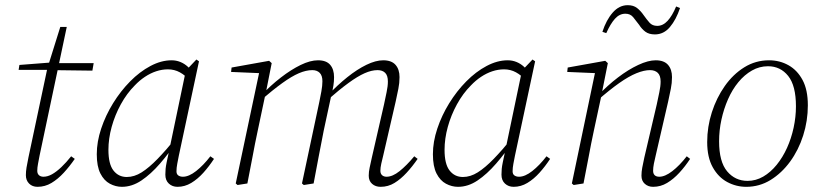

<svg xmlns="http://www.w3.org/2000/svg" viewBox="-20 -709 3175 742"><path d="M52 -439 55 -458 184 -468V-465H342L337 -436L182 -438L180 -439ZM125 13Q105 13 92.5 0.5Q80 -12 80 -32Q80 -46 82.5 -61.5Q85 -77 90 -101L163 -445L213 -605H238L133 -108Q130 -92 127 -76.5Q124 -61 124 -49Q124 -38 130.5 -32Q137 -26 148 -26Q164 -26 181 -35.5Q198 -45 217 -63Q236 -81 255 -105L269 -95Q249 -66 226.5 -41.5Q204 -17 179 -2Q154 13 125 13Z M451 13Q427 13 404.5 1Q382 -11 368 -38.5Q354 -66 354 -113Q354 -161 371 -212Q388 -263 417 -310Q446 -357 483 -394.5Q520 -432 561.5 -454Q603 -476 643 -476Q661 -476 677 -469.5Q693 -463 706 -451Q719 -439 728 -422L712 -399Q696 -418 675 -429.5Q654 -441 629 -441Q606 -441 583.5 -433.5Q561 -426 540 -412Q519 -398 501 -379Q470 -348 447 -306Q424 -264 411.5 -218.5Q399 -173 399 -130Q399 -75 418.5 -50Q438 -25 470 -25Q499 -25 527.5 -43Q556 -61 589 -95Q622 -129 661 -177L669 -167H667Q634 -118 598.5 -77Q563 -36 526.5 -11.5Q490 13 451 13ZM666 13Q646 13 632.5 0.5Q619 -12 619 -34Q619 -46 620 -56.5Q621 -67 624 -81.5Q627 -96 632 -119L633 -124L698 -435L701 -439L739 -479L749 -472L671 -107Q668 -92 665 -76Q662 -60 662 -47Q662 -36 669 -31Q676 -26 687 -26Q710 -26 738 -48Q766 -70 793 -105L807 -95Q788 -66 766 -41.5Q744 -17 719 -2Q694 13 666 13Z M898 6 891 0 983 -435 991 -426 873 -431 875 -448 1020 -474 1030 -465 1007 -349 1006 -346 976 -204Q965 -153 956 -103.5Q947 -54 936 0ZM1154 6 1147 0 1214 -315Q1218 -334 1222 -356Q1226 -378 1226 -395Q1226 -417 1215.5 -427.5Q1205 -438 1187 -438Q1163 -438 1135 -426Q1107 -414 1071 -388Q1035 -362 986 -320L985 -340H989Q1026 -379 1065.5 -409.5Q1105 -440 1142 -458Q1179 -476 1209 -476Q1241 -476 1256 -458.5Q1271 -441 1271 -411Q1271 -394 1268.5 -378.5Q1266 -363 1262 -347L1260 -339L1231 -204Q1221 -153 1211.5 -103.5Q1202 -54 1192 0ZM1451 13Q1431 13 1418 1.5Q1405 -10 1405 -30Q1405 -45 1408.5 -61Q1412 -77 1417 -100L1464 -305Q1469 -329 1474 -352.5Q1479 -376 1479 -394Q1479 -417 1468.5 -427.5Q1458 -438 1439 -438Q1416 -438 1389 -426Q1362 -414 1327 -388.5Q1292 -363 1244 -321L1243 -341H1247Q1284 -380 1322 -410.5Q1360 -441 1396 -458.5Q1432 -476 1461 -476Q1493 -476 1508.5 -458.5Q1524 -441 1524 -411Q1524 -388 1519.5 -366Q1515 -344 1509 -316L1461 -108Q1457 -92 1453.5 -76.5Q1450 -61 1450 -49Q1450 -38 1456.5 -32Q1463 -26 1474 -26Q1497 -26 1524 -47.5Q1551 -69 1581 -105L1594 -95Q1574 -66 1551.5 -41.5Q1529 -17 1504.5 -2Q1480 13 1451 13Z M1750 13Q1726 13 1703.5 1Q1681 -11 1667 -38.5Q1653 -66 1653 -113Q1653 -161 1670 -212Q1687 -263 1716 -310Q1745 -357 1782 -394.5Q1819 -432 1860.5 -454Q1902 -476 1942 -476Q1960 -476 1976 -469.5Q1992 -463 2005 -451Q2018 -439 2027 -422L2011 -399Q1995 -418 1974 -429.5Q1953 -441 1928 -441Q1905 -441 1882.5 -433.5Q1860 -426 1839 -412Q1818 -398 1800 -379Q1769 -348 1746 -306Q1723 -264 1710.5 -218.5Q1698 -173 1698 -130Q1698 -75 1717.5 -50Q1737 -25 1769 -25Q1798 -25 1826.5 -43Q1855 -61 1888 -95Q1921 -129 1960 -177L1968 -167H1966Q1933 -118 1897.5 -77Q1862 -36 1825.5 -11.5Q1789 13 1750 13ZM1965 13Q1945 13 1931.5 0.5Q1918 -12 1918 -34Q1918 -46 1919 -56.5Q1920 -67 1923 -81.5Q1926 -96 1931 -119L1932 -124L1997 -435L2000 -439L2038 -479L2048 -472L1970 -107Q1967 -92 1964 -76Q1961 -60 1961 -47Q1961 -36 1968 -31Q1975 -26 1986 -26Q2009 -26 2037 -48Q2065 -70 2092 -105L2106 -95Q2087 -66 2065 -41.5Q2043 -17 2018 -2Q1993 13 1965 13Z M2197 6 2190 0 2281 -435 2290 -426 2172 -431 2174 -448 2319 -474 2329 -465 2305 -345 2304 -339 2275 -204Q2264 -153 2255 -103.5Q2246 -54 2235 0ZM2504 13Q2485 13 2472 1.5Q2459 -10 2459 -30Q2459 -45 2462 -61Q2465 -77 2470 -100L2518 -305Q2523 -329 2528 -352.5Q2533 -376 2533 -394Q2533 -417 2522 -427.5Q2511 -438 2492 -438Q2469 -438 2439.5 -426Q2410 -414 2373 -388Q2336 -362 2288 -320L2286 -340H2291Q2328 -379 2368 -409.5Q2408 -440 2446.5 -458Q2485 -476 2514 -476Q2546 -476 2561.5 -458.5Q2577 -441 2577 -411Q2577 -388 2572.5 -366Q2568 -344 2562 -316L2514 -108Q2510 -92 2507 -76.5Q2504 -61 2504 -49Q2504 -38 2510 -32Q2516 -26 2528 -26Q2550 -26 2578 -47.5Q2606 -69 2634 -105L2647 -95Q2628 -66 2605.5 -41.5Q2583 -17 2558 -2Q2533 13 2504 13ZM2308 -586Q2323 -632 2348 -660.5Q2373 -689 2406 -689Q2428 -689 2442 -678Q2456 -667 2467 -651Q2479 -634 2490 -621.5Q2501 -609 2520 -609Q2542 -609 2560 -628.5Q2578 -648 2593 -684L2608 -678Q2593 -633 2569 -604.5Q2545 -576 2511 -576Q2488 -576 2474 -586.5Q2460 -597 2450 -613Q2438 -629 2427 -642.5Q2416 -656 2397 -656Q2374 -656 2356.5 -636.5Q2339 -617 2323 -581Z M2864 13Q2825 13 2790.5 -5.5Q2756 -24 2734.5 -62.5Q2713 -101 2713 -160Q2713 -219 2731 -275Q2749 -331 2781 -376.5Q2813 -422 2856.5 -449Q2900 -476 2952 -476Q2993 -476 3027 -457Q3061 -438 3081.5 -400Q3102 -362 3102 -302Q3102 -242 3084 -185.5Q3066 -129 3033.5 -84.5Q3001 -40 2958 -13.5Q2915 13 2864 13ZM2869 -10Q2901 -10 2929.5 -26.5Q2958 -43 2981.5 -72Q3005 -101 3021.5 -137.5Q3038 -174 3047 -215.5Q3056 -257 3056 -298Q3056 -378 3026 -415.5Q2996 -453 2948 -453Q2915 -453 2886 -436.5Q2857 -420 2833.5 -391.5Q2810 -363 2793.5 -325.5Q2777 -288 2768 -246.5Q2759 -205 2759 -163Q2759 -84 2790 -47Q2821 -10 2869 -10Z"/></svg>

Font: Source Serif 4 36pt Light
Style: Italic
Weight: 300
Italic angle: -12°
Designer: Frank Grießhammer
Foundry: Adobe Systems Incorporated
Version: Version 4.004;hotconv 1.0.116;makeotfexe 2.5.65601